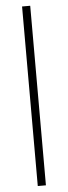

<svg xmlns="http://www.w3.org/2000/svg" viewBox="-61 -772 340 963"><g transform="rotate(-5 109.5 -291.0)"><path d="M89 161V-743H130V161Z"/></g></svg>

Font: Saira Condensed ExtraLight
Style: Regular
Weight: 250
Width: 3
Designer: Hector Gatti with collaboration of the Omnibus-Type team
Foundry: Omnibus-Type
Version: Version 1.101